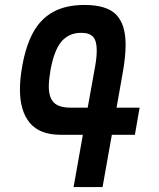

<svg xmlns="http://www.w3.org/2000/svg" viewBox="-20 -755 640 775"><path d="M314.5 -211H224.5Q140.5 -211 100.5 -258.8Q60.5 -306.5 60.5 -394Q60.5 -437 69.5 -486.5Q84 -569.5 113.8 -624Q143.5 -678.5 194.5 -706.8Q245.5 -735 321.5 -735Q410.5 -735 448.8 -696Q487 -657 487 -574.5Q487 -525 475 -459L450.5 -320.5H543.5L524.5 -211H431.5L394 0H277ZM177 -406Q177 -362 197.2 -341.2Q217.5 -320.5 264.5 -320.5H334L363.5 -484.5Q370.5 -522.5 370.5 -551.5Q370.5 -590.5 355.5 -606.5Q340.5 -622.5 308 -622.5Q258.5 -622.5 228.5 -587.8Q198.5 -553 183.5 -470.5Q177 -430.5 177 -406Z"/></svg>

Font: JuliaMono SemiBoldItalic
Style: Regular
Weight: 600
Italic angle: -9°
Monospace: yes
Designer: cormullion
Foundry: corm
Version: Version 0.049; ttfautohint (v1.8.4)